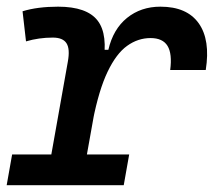

<svg xmlns="http://www.w3.org/2000/svg" viewBox="-27 -547 633 567"><path d="M108.4 0 173.3 -364.7Q180.2 -402.3 169.4 -419.2Q158.7 -436 128.9 -436Q87.9 -436 49.8 -424.8L39.6 -513.7Q61.5 -520.5 87.9 -523.9Q114.3 -527.3 144.5 -527.3Q229.5 -527.3 261.2 -486.3Q293 -445.3 276.9 -355L213.4 0ZM-7.3 0 8.8 -90.8H354.5L338.4 0ZM247.1 -190.4 271.5 -399.9H293Q307.1 -460.9 348.1 -494.1Q389.2 -527.3 446.8 -527.3Q524.9 -527.3 559.8 -478.3Q594.7 -429.2 580.6 -340.3H475.6Q481.9 -388.2 467.8 -411.4Q453.6 -434.6 417.5 -434.6Q380.4 -434.6 348.4 -411.6Q316.4 -388.7 290.8 -335.2Q265.1 -281.7 247.1 -190.4Z"/></svg>

Font: Cascadia Mono NF
Style: Italic
Weight: 400
Italic angle: -10°
Monospace: yes
Designer: Aaron Bell
Foundry: Saja Typeworks
Version: Version 2404.023